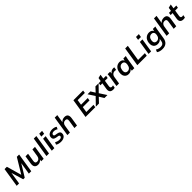

<svg xmlns="http://www.w3.org/2000/svg" viewBox="854 -3574 6636 6636"><g transform="rotate(-45 4172.5 -256.0)"><path d="M39 0 151 -705H264L430 -122H399L751 -705H863L751 0H634L717 -523H754L433 0H358L202 -523H239L156 0Z M1087 10Q995 10 953 -43Q911 -96 927 -201L975 -505H1100L1052 -203Q1043 -143 1063 -116Q1083 -89 1132 -89Q1188 -89 1223 -125Q1258 -161 1268 -221L1313 -505H1438L1358 0H1236L1252 -103H1267Q1238 -49 1192 -19.5Q1146 10 1087 10Z M1494 0 1611 -736H1736L1619 0Z M1755 0 1835 -505H1960L1880 0ZM1843 -600 1863 -722H2002L1982 -600Z M2205 10Q2143 10 2090.5 -4.5Q2038 -19 2006 -44L2043 -128Q2078 -106 2121.5 -92.5Q2165 -79 2211 -79Q2260 -79 2287.5 -95.5Q2315 -112 2319 -140Q2323 -165 2309 -180.5Q2295 -196 2262 -201L2181 -214Q2108 -226 2078.5 -266Q2049 -306 2058 -366Q2066 -414 2096.5 -447Q2127 -480 2174.5 -497.5Q2222 -515 2280 -515Q2336 -515 2383 -501.5Q2430 -488 2460 -464L2420 -382Q2393 -402 2355.5 -414.5Q2318 -427 2280 -427Q2230 -427 2203 -409Q2176 -391 2171 -363Q2167 -339 2179 -322.5Q2191 -306 2222 -301L2305 -287Q2380 -275 2410.5 -237.5Q2441 -200 2431 -140Q2424 -92 2393 -58.5Q2362 -25 2314 -7.5Q2266 10 2205 10Z M2517 0 2634 -736H2759L2706 -404H2691Q2721 -459 2771.5 -487Q2822 -515 2885 -515Q2977 -515 3014 -461.5Q3051 -408 3034 -301L2987 0H2862L2909 -301Q2919 -363 2899 -390Q2879 -417 2831 -417Q2773 -417 2735 -381.5Q2697 -346 2688 -287L2642 0Z M3404 0 3516 -705H3991L3975 -604H3623L3593 -409H3921L3905 -307H3577L3544 -102H3895L3879 0Z M3907 0 4188 -289 4186 -232 4007 -505H4148L4263 -318H4219L4393 -505H4547L4283 -232L4287 -289L4475 0H4330L4205 -201H4251L4061 0Z M4757 10Q4663 10 4624.5 -38.5Q4586 -87 4600 -178L4637 -411H4540L4555 -505H4652L4673 -634L4803 -666L4777 -505H4912L4897 -411H4762L4727 -187Q4719 -135 4736 -113.5Q4753 -92 4789 -92Q4806 -92 4820 -95Q4834 -98 4848 -103L4832 -4Q4813 3 4794.5 6.5Q4776 10 4757 10Z M4916 0 4976 -376Q4981 -408 4984.5 -441Q4988 -474 4989 -505H5110L5103 -367H5081Q5099 -417 5127.5 -450Q5156 -483 5193 -499Q5230 -515 5271 -515Q5285 -515 5297 -513.5Q5309 -512 5320 -510L5301 -399Q5285 -406 5271.5 -408Q5258 -410 5238 -410Q5198 -410 5166 -393Q5134 -376 5113 -344.5Q5092 -313 5085 -269L5042 0Z M5511 10Q5442 10 5394 -24Q5346 -58 5326.5 -120.5Q5307 -183 5320 -268Q5340 -390 5410.5 -452.5Q5481 -515 5579 -515Q5642 -515 5686 -484.5Q5730 -454 5739 -402L5729 -399L5757 -505H5877Q5869 -474 5861.5 -442Q5854 -410 5849 -379L5789 0H5665L5682 -107H5698Q5673 -53 5625.5 -21.5Q5578 10 5511 10ZM5552 -86Q5610 -86 5651.5 -126.5Q5693 -167 5706 -248Q5720 -336 5689.5 -377.5Q5659 -419 5598 -419Q5540 -419 5499 -378.5Q5458 -338 5445 -258Q5431 -170 5461 -128Q5491 -86 5552 -86Z M5935 0 6047 -705H6176L6081 -109H6413L6396 0Z M6485 0 6565 -505H6690L6610 0ZM6573 -600 6593 -722H6732L6712 -600Z M6952 224Q6883 224 6829 209Q6775 194 6734 163L6770 72Q6796 91 6824.5 103.5Q6853 116 6885 122Q6917 128 6951 128Q7023 128 7062 93.5Q7101 59 7111 -5L7130 -126H7141Q7119 -75 7070 -44Q7021 -13 6956 -13Q6888 -13 6839.5 -45Q6791 -77 6770.5 -137Q6750 -197 6763 -279Q6782 -394 6852 -454.5Q6922 -515 7022 -515Q7086 -515 7130 -484.5Q7174 -454 7182 -402L7175 -408L7200 -505H7321Q7312 -474 7305 -442Q7298 -410 7293 -379L7236 -20Q7217 99 7145.5 161.5Q7074 224 6952 224ZM6996 -108Q7057 -108 7098 -148.5Q7139 -189 7150 -262Q7162 -339 7132.5 -379Q7103 -419 7042 -419Q6981 -419 6940 -379Q6899 -339 6887 -265Q6875 -189 6905 -148.5Q6935 -108 6996 -108Z M7368 0 7485 -736H7610L7557 -404H7542Q7572 -459 7622.5 -487Q7673 -515 7736 -515Q7828 -515 7865 -461.5Q7902 -408 7885 -301L7838 0H7713L7760 -301Q7770 -363 7750 -390Q7730 -417 7682 -417Q7624 -417 7586 -381.5Q7548 -346 7539 -287L7493 0Z M8190 10Q8096 10 8057.5 -38.5Q8019 -87 8033 -178L8070 -411H7973L7988 -505H8085L8106 -634L8236 -666L8210 -505H8345L8330 -411H8195L8160 -187Q8152 -135 8169 -113.5Q8186 -92 8222 -92Q8239 -92 8253 -95Q8267 -98 8281 -103L8265 -4Q8246 3 8227.5 6.5Q8209 10 8190 10Z"/></g></svg>

Font: Mulish ExtraLight
Style: Italic
Weight: 200
Italic angle: -9°
Designer: Vernon Adams
Foundry: Vernon Adams
Version: Version 3.603